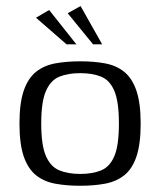

<svg xmlns="http://www.w3.org/2000/svg" viewBox="-20 -605 526 631"><path d="M243.7 5.5Q198.2 5.5 161.6 -1.3Q124.9 -8 98.5 -29Q72.1 -50.1 58 -90.9Q44 -131.8 44 -199Q44 -266.2 58 -307.1Q72.1 -347.9 98.5 -369Q124.9 -390 161.6 -396.7Q198.2 -403.5 243.7 -403.5Q288.9 -403.5 325.4 -396.7Q361.9 -390 388.1 -369Q414.3 -347.9 428.3 -307.1Q442.3 -266.2 442.3 -199Q442.3 -131.1 428.3 -90.2Q414.3 -49.3 388 -28.7Q361.6 -8 325.1 -1.3Q288.6 5.5 243.7 5.5ZM243.7 -33.4Q283.9 -33.4 312.5 -45.1Q341 -56.8 355.9 -92.1Q370.8 -127.3 370.8 -199Q370.8 -270.7 355.9 -306Q341 -341.4 312.5 -353Q283.9 -364.6 243.7 -364.6Q203.7 -364.6 175.1 -353Q146.5 -341.4 131 -306Q115.5 -270.7 115.5 -199Q115.5 -127.3 131 -92.1Q146.5 -56.8 175.1 -45.1Q203.7 -33.4 243.7 -33.4ZM198.7 -459.3 98.3 -546.8 141.5 -572.1 231 -459.3ZM285.9 -459.3 202.4 -561.5 244.8 -585 315.8 -459.3Z"/></svg>

Font: Genos Thin
Style: Regular
Weight: 100
Designer: Robert E. Leuschke
Foundry: Robert E. Leuschke
Version: Version 1.010